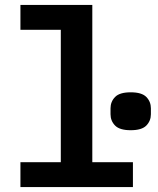

<svg xmlns="http://www.w3.org/2000/svg" viewBox="-20 -760 640 780"><path d="M63 -101H227V-639H63V-740H355V-101H520V0H63ZM511 -231Q466 -231 447.5 -250Q429 -269 429 -296V-320Q429 -347 447.5 -366Q466 -385 511 -385Q556 -385 574.5 -366Q593 -347 593 -320V-296Q593 -269 574.5 -250Q556 -231 511 -231Z"/></svg>

Font: IBM Plex Mono SmBld
Style: Regular
Weight: 600
Monospace: yes
Designer: Mike Abbink, Paul van der Laan, Pieter van Rosmalen
Foundry: Bold Monday
Version: Version 2.3